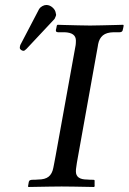

<svg xmlns="http://www.w3.org/2000/svg" viewBox="-20 -746 514 767"><path d="M282.2 -565.9Q283.2 -572.8 283.2 -584Q283.2 -615.7 237.8 -617.2H211.9Q209 -617.2 205.1 -619.1Q203.1 -621.1 203.1 -626Q203.6 -627.4 205.1 -634Q206.5 -640.6 207 -644Q207.5 -644.5 207.8 -645Q208 -645.5 208.5 -646Q209 -646.5 210 -647Q211.4 -647 236.1 -646.2Q260.7 -645.5 291.7 -644.8Q322.8 -644 339.8 -644Q355.5 -644 386.7 -644.8Q418 -645.5 444.1 -646.2Q470.2 -647 472.2 -647Q472.7 -646.5 473.1 -645.5Q473.6 -644.5 474.1 -644Q473.6 -640.6 472.2 -634Q470.7 -627.4 470.2 -626Q470.2 -622.1 465.8 -619.1Q461.9 -617.2 458 -617.2H434.1Q405.8 -616.7 391.1 -604.7Q376.5 -592.8 372.1 -569.8Q371.6 -565.9 370.4 -559.3Q369.1 -552.7 368.2 -547.1Q367.2 -541.5 366.2 -536.1L292 -123Q286.1 -91.8 284.2 -75.2Q283.2 -70.3 283.2 -61Q283.2 -28.8 328.1 -28.8Q336.9 -27.8 353 -27.8Q359.4 -27.8 357.9 -21V-4.9Q358.9 -3.9 357.9 -1.7Q356.9 0.5 355 1Q353.5 1 329.3 0.5Q305.2 0 274.4 -0.5Q243.7 -1 226.1 -1Q210 -1 178.5 -0.5Q147 0 121.3 0.5Q95.7 1 94.2 1L91.8 -1Q92.3 -3.9 93.5 -10.5Q94.7 -17.1 95.2 -20Q96.2 -22.9 99.1 -25.9Q105 -27.8 106.9 -27.8Q124 -27.8 131.8 -28.8Q160.2 -28.8 174.3 -40.3Q188.5 -51.8 192.9 -75.2Q193.8 -80.1 195.8 -89.8Q197.8 -99.6 199.2 -107.7Q200.7 -115.7 202.1 -123ZM165 -726.1Q178.7 -726.1 190.2 -715.8Q201.7 -705.6 203.1 -691.9Q204.1 -689.9 204.1 -686Q204.1 -685.5 203.6 -684.3Q203.1 -683.1 203.1 -682.1Q202.1 -680.7 200.7 -676.5Q199.2 -672.4 198.2 -670.9Q193.4 -666 192.9 -665L85.9 -550.8Q78.1 -543 74.2 -543Q68.8 -543 64 -546.6Q59.1 -550.3 59.1 -555.2Q59.1 -559.1 61 -565.9L128.9 -695.8Q129.9 -698.2 132.6 -702.9Q135.3 -707.5 136.2 -710Q140.6 -716.8 148.9 -721.4Q157.2 -726.1 165 -726.1Z"/></svg>

Font: Common Serif News
Style: Italic
Weight: 450
Italic angle: -12°
Designer: Philipp H. Poll, Khaled Hosny
Foundry: Stefan Peev, Context Ltd.
Version: Version 1.026